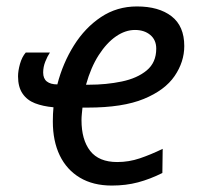

<svg xmlns="http://www.w3.org/2000/svg" viewBox="-20 -566 614 596"><path d="M327 10Q269 10 228 -14.5Q187 -39 165.5 -83.5Q144 -128 144 -189Q144 -201 144.5 -212Q145 -223 146 -233Q113 -236 88.5 -245.5Q64 -255 50 -275.5Q36 -296 36 -329Q36 -346 42 -367.5Q48 -389 60 -403H135Q127 -391 120.5 -374.5Q114 -358 114 -341Q114 -322 125.5 -313Q137 -304 158 -304Q175 -370 209.5 -425Q244 -480 293.5 -513Q343 -546 405 -546Q473 -546 512.5 -515.5Q552 -485 552 -423Q552 -374 522 -330Q492 -286 426.5 -259Q361 -232 252 -232H236Q235 -222 234 -212Q233 -202 233 -193Q233 -132 260 -97.5Q287 -63 344 -63Q380 -63 414 -74.5Q448 -86 485 -104L484 -29Q446 -10 408.5 0Q371 10 327 10ZM256 -303Q310 -303 358 -313Q406 -323 435.5 -347.5Q465 -372 465 -415Q465 -442 446.5 -457.5Q428 -473 399 -473Q369 -473 340 -453Q311 -433 286.5 -395Q262 -357 247 -303Z"/></svg>

Font: Noto Sans Display
Style: Italic
Weight: 400
Italic angle: -12°
Designer: Monotype Design Team
Foundry: Monotype Imaging Inc.
Version: Version 2.003